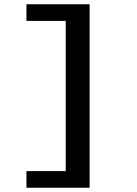

<svg xmlns="http://www.w3.org/2000/svg" viewBox="-20 -728 640 900"><path d="M103.9 152V74H288.1V-630H103.9V-708H400.1V152Z"/></svg>

Font: Source Code Pro ExtraLight
Style: Regular
Weight: 200
Monospace: yes
Designer: Paul D. Hunt, Teo Tuominen
Foundry: Adobe
Version: Version 1.026;hotconv 1.1.0;makeotfexe 2.6.0